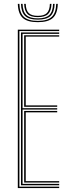

<svg xmlns="http://www.w3.org/2000/svg" viewBox="-20 -950 354 970"><path d="M70 0V-800H279V-793H78V-7H279V0ZM102 -28V-389.5H269V-382.5H110V-35H279V-28ZM86 -14V-786H279V-779H94V-403.5H269V-396.5H94V-21H279V-14ZM102 -410.5V-772H279V-765H110V-417.5H269V-410.5ZM171 -838Q118.2 -838 94.9 -859.5Q71.5 -881 70 -930.5H78Q79.2 -884.5 101 -864.5Q122.8 -844.5 171 -844.5Q219.5 -844.5 241.1 -864.5Q262.8 -884.5 264 -930.5H272Q270.5 -881 247.1 -859.5Q223.8 -838 171 -838ZM171 -850.8Q126.8 -850.8 107 -869.2Q87.2 -887.8 86 -930.5H94Q95.2 -891.2 113.1 -874.2Q131 -857.2 171 -857.2Q211.2 -857.2 229.1 -874.2Q247 -891.2 248 -930.5H256Q254.8 -887.8 235 -869.2Q215.2 -850.8 171 -850.8ZM171 -863.5Q135.2 -863.5 119.2 -879.1Q103.2 -894.8 102 -930.5H110Q111 -898 125.1 -884Q139.2 -870 171 -870Q202.8 -870 216.9 -884Q231 -898 232 -930.5H240Q239 -894.8 222.9 -879.1Q206.8 -863.5 171 -863.5Z"/></svg>

Font: Big Shoulders Inline Text Thin
Style: Regular
Weight: 100
Designer: Patric King
Foundry: XO Type Co
Version: Version 2.002